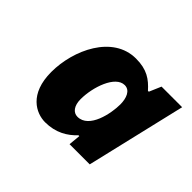

<svg xmlns="http://www.w3.org/2000/svg" viewBox="-90 -857 639 639"><g transform="rotate(45 229.5 -538.0)"><path d="M172 -356C221 -356 256 -377 281 -404H285L281 -362H376L459 -714H362L344 -672H340C314 -701 288 -720 236 -720C127 -720 68 -593 68 -489C68 -386 129 -356 172 -356ZM235 -445C215 -445 201 -463 201 -494C201 -551 228 -631 272 -631C297 -631 307 -604 307 -575C307 -533 290 -445 235 -445Z"/></g></svg>

Font: Noto Sans Black
Style: Italic
Weight: 900
Italic angle: -12°
Designer: Monotype Design Team
Foundry: Monotype Imaging Inc.
Version: Version 2.013